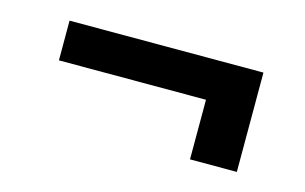

<svg xmlns="http://www.w3.org/2000/svg" viewBox="-42 -472 609 383"><g transform="rotate(15 262.5 -280.5)"><path d="M463.9 -177.7H367.2V-300.8H63.5V-382.8H463.9Z"/></g></svg>

Font: Pretendard Std Medium
Style: Regular
Weight: 500
Designer: Base glyphs from Inter by Rasmus Andersson; Hangeul glyphs from Noto Sans CJK(Source Han Sans) by Jang Soo-young and Kan
Foundry: Kil Hyung-jin
Version: Version 1.309